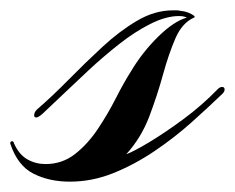

<svg xmlns="http://www.w3.org/2000/svg" viewBox="-78 -340 454 371"><path d="M57 11Q17 11 -13.5 -4.5Q-44 -20 -58 -62Q-59 -66 -55.5 -67Q-52 -68 -51 -63Q-41 -41 -25 -32Q-9 -23 10 -23Q42 -23 66.5 -42Q91 -61 110.5 -90Q130 -119 145.5 -149.5Q161 -180 175 -202Q197 -239 227.5 -269Q258 -299 283 -306Q277 -309 268 -309Q243 -309 213 -294Q183 -279 152.5 -255Q122 -231 93.5 -204.5Q65 -178 41.5 -155.5Q18 -133 4 -120Q-4 -113 -8 -113Q-12 -113 -12 -117Q-12 -123 -7 -128Q23 -154 55 -186.5Q87 -219 120 -249.5Q153 -280 187 -300Q221 -320 256 -320Q260 -320 263.5 -320Q267 -320 271 -319Q282 -318 291.5 -313Q301 -308 297 -306Q274 -296 261 -266Q248 -236 237 -196Q226 -156 210.5 -115Q195 -74 166 -42Q180 -47 210 -65Q240 -83 276 -109.5Q312 -136 343 -168Q347 -172 351 -172Q356 -172 356 -167Q356 -163 352 -159Q325 -133 292 -103.5Q259 -74 220.5 -48Q182 -22 141 -5.5Q100 11 57 11Z"/></svg>

Font: Arizonia
Style: Regular
Weight: 400
Designer: Robert E. Leuschke
Foundry: Robert E. Leuschke
Version: Version 1.010; ttfautohint (v1.8.4.7-5d5b)